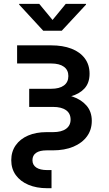

<svg xmlns="http://www.w3.org/2000/svg" viewBox="-20 -784 572 1008"><path d="M228 204.1Q171.4 204.1 128.9 186Q86.4 168 62.7 135Q39.1 102.1 39.1 57.1Q39.1 12.2 62.3 -21Q85.4 -54.2 127.2 -72.3Q168.9 -90.3 224.1 -90.3H258.3Q302.7 -90.3 326.7 -107.7Q350.6 -125 350.6 -156.2Q350.6 -188.5 326.7 -205.6Q302.7 -222.7 258.3 -222.7H133.3V-317.9H248.5Q292 -317.9 315.4 -335.2Q338.9 -352.5 338.9 -384.8Q338.9 -416.5 315.4 -433.6Q292 -450.7 248.5 -450.7H69.8V-545.9H248.5Q309.6 -545.9 354.7 -528.6Q399.9 -511.2 425 -477.8Q450.2 -444.3 450.2 -397Q450.2 -348.1 423.1 -319.1Q396 -290 350.3 -277.8Q304.7 -265.6 248.5 -265.6H133.3V-292.5H256.3Q314.5 -292.5 360.8 -276.9Q407.2 -261.2 434.6 -229.2Q461.9 -197.3 461.9 -149.4Q461.9 -102.5 436.5 -67.9Q411.1 -33.2 365.2 -13.9Q319.3 5.4 256.3 5.4H224.1Q188.5 5.4 169.4 18.6Q150.4 31.7 150.4 57.1Q150.4 82 170.4 95.5Q190.4 108.9 228 108.9H250.5V204.1ZM186 -763.7 255.9 -679.2 325.2 -763.7H431.6V-759.8L304.2 -622.6H207L80.6 -759.8V-763.7Z"/></svg>

Font: Inter
Style: 540
Weight: 540
Designer: Rasmus Andersson
Foundry: rsms
Version: Version 4.001;git-66647c0bb